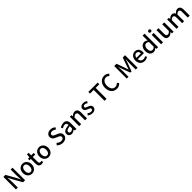

<svg xmlns="http://www.w3.org/2000/svg" viewBox="1206 -4379 7975 7975"><g transform="rotate(-45 5194.0 -391.5)"><path d="M97 0H207V-346C207 -427 198 -512 193 -588H197L274 -434L518 0H637V-737H526V-393C526 -313 536 -224 542 -149H537L460 -304L216 -737H97Z M1042 14C1178 14 1300 -92 1300 -275C1300 -458 1178 -564 1042 -564C905 -564 782 -458 782 -275C782 -92 905 14 1042 14ZM1042 -82C955 -82 901 -158 901 -275C901 -391 955 -469 1042 -469C1128 -469 1182 -391 1182 -275C1182 -158 1128 -82 1042 -82Z M1598 14C1638 14 1676 3 1706 -7L1685 -92C1669 -86 1645 -79 1627 -79C1569 -79 1546 -113 1546 -179V-458H1689V-551H1546V-703H1450L1437 -551L1351 -544V-458H1431V-180C1431 -64 1475 14 1598 14Z M2013 14C2149 14 2271 -92 2271 -275C2271 -458 2149 -564 2013 -564C1876 -564 1753 -458 1753 -275C1753 -92 1876 14 2013 14ZM2013 -82C1926 -82 1872 -158 1872 -275C1872 -391 1926 -469 2013 -469C2099 -469 2153 -391 2153 -275C2153 -158 2099 -82 2013 -82Z M2852 14C3013 14 3111 -83 3111 -201C3111 -309 3049 -363 2961 -400L2860 -443C2801 -468 2742 -491 2742 -555C2742 -612 2790 -649 2865 -649C2930 -649 2982 -624 3028 -583L3087 -657C3033 -714 2952 -750 2865 -750C2724 -750 2623 -663 2623 -547C2623 -439 2701 -384 2773 -354L2875 -310C2943 -280 2992 -259 2992 -192C2992 -130 2943 -88 2855 -88C2783 -88 2711 -123 2658 -175L2590 -95C2657 -27 2751 14 2852 14Z M3370 14C3436 14 3495 -20 3545 -63H3549L3558 0H3652V-331C3652 -478 3589 -564 3452 -564C3364 -564 3287 -528 3230 -492L3273 -414C3320 -444 3374 -470 3432 -470C3513 -470 3536 -414 3537 -351C3308 -326 3208 -265 3208 -146C3208 -49 3275 14 3370 14ZM3405 -78C3356 -78 3319 -100 3319 -155C3319 -216 3374 -258 3537 -277V-143C3492 -101 3453 -78 3405 -78Z M3815 0H3930V-390C3979 -439 4013 -464 4064 -464C4129 -464 4157 -427 4157 -332V0H4272V-346C4272 -486 4220 -564 4103 -564C4028 -564 3971 -524 3921 -474H3919L3909 -551H3815Z M4588 14C4724 14 4797 -62 4797 -155C4797 -258 4712 -292 4636 -321C4575 -344 4521 -362 4521 -408C4521 -446 4549 -476 4611 -476C4655 -476 4694 -456 4733 -428L4786 -499C4743 -534 4681 -564 4608 -564C4486 -564 4412 -495 4412 -403C4412 -310 4493 -271 4566 -243C4626 -220 4687 -198 4687 -148C4687 -106 4656 -74 4591 -74C4532 -74 4484 -99 4436 -138L4381 -63C4434 -19 4512 14 4588 14Z M5303 0H5421V-639H5637V-737H5088V-639H5303Z M6024 14C6120 14 6194 -24 6254 -93L6191 -167C6147 -119 6096 -88 6029 -88C5899 -88 5816 -196 5816 -370C5816 -543 5905 -649 6032 -649C6091 -649 6137 -621 6176 -583L6238 -657C6193 -706 6121 -750 6030 -750C5843 -750 5696 -606 5696 -367C5696 -125 5839 14 6024 14Z M6608 0H6713V-364C6713 -430 6704 -525 6697 -592H6701L6760 -422L6889 -71H6961L7089 -422L7148 -592H7153C7146 -525 7137 -430 7137 -364V0H7245V-737H7110L6978 -364C6962 -316 6947 -265 6930 -216H6925C6909 -265 6893 -316 6876 -364L6742 -737H6608Z M7658 14C7729 14 7793 -11 7843 -45L7803 -118C7763 -92 7721 -77 7672 -77C7577 -77 7511 -140 7502 -245H7859C7862 -259 7865 -281 7865 -304C7865 -459 7786 -564 7640 -564C7512 -564 7389 -454 7389 -275C7389 -93 7507 14 7658 14ZM7501 -325C7512 -421 7573 -473 7642 -473C7722 -473 7765 -419 7765 -325Z M8183 14C8246 14 8303 -20 8344 -62H8347L8357 0H8451V-797H8336V-593L8340 -502C8296 -541 8256 -564 8192 -564C8070 -564 7957 -454 7957 -275C7957 -92 8046 14 8183 14ZM8211 -83C8125 -83 8076 -152 8076 -276C8076 -395 8139 -468 8215 -468C8256 -468 8295 -455 8336 -418V-150C8296 -103 8257 -83 8211 -83Z M8624 0H8739V-551H8624ZM8682 -653C8724 -653 8753 -680 8753 -723C8753 -763 8724 -791 8682 -791C8639 -791 8610 -763 8610 -723C8610 -680 8639 -653 8682 -653Z M9074 14C9149 14 9203 -25 9253 -83H9256L9265 0H9360V-551H9244V-168C9199 -110 9163 -86 9112 -86C9048 -86 9020 -124 9020 -218V-551H8904V-204C8904 -64 8956 14 9074 14Z M9532 0H9647V-390C9692 -440 9733 -464 9770 -464C9833 -464 9862 -427 9862 -332V0H9977V-390C10023 -440 10064 -464 10101 -464C10164 -464 10192 -427 10192 -332V0H10308V-346C10308 -486 10254 -564 10139 -564C10070 -564 10015 -521 9960 -463C9936 -526 9891 -564 9809 -564C9740 -564 9686 -524 9638 -473H9636L9626 -551H9532Z"/></g></svg>

Font: Noto Sans TC Medium
Style: Regular
Weight: 500
Designer: Ryoko NISHIZUKA 西塚涼子 (kana, bopomofo & ideographs); Paul D. Hunt (Latin, Greek & Cyrillic); Sandoll Communications 산돌커뮤니
Foundry: Adobe
Version: Version 2.004;hotconv 1.0.118;makeotfexe 2.5.65603